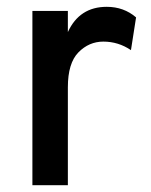

<svg xmlns="http://www.w3.org/2000/svg" viewBox="-20 -543 444 563"><path d="M75 0V-511H179V-449Q213 -523 293 -523Q343 -523 379 -492L364 -396Q327 -421 283 -421Q241 -421 210 -389.5Q179 -358 179 -287V0Z"/></svg>

Font: Overpass Light
Style: Bold
Weight: 600
Designer: Delve Withrington, Thomas Jockin
Foundry: Delve Fonts
Version: Version 3.000;DELV;Overpass